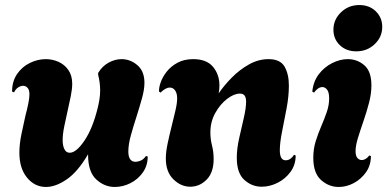

<svg xmlns="http://www.w3.org/2000/svg" viewBox="-20 -739 1543 763"><path d="M163 4Q118 4 87.5 -33Q57 -70 57 -132Q57 -166 65 -205Q73 -244 81 -279Q88 -305 92.5 -327.5Q97 -350 97 -364Q97 -382 89.5 -390Q82 -398 72 -398Q62 -398 52 -391.5Q42 -385 36 -372L28 -375Q28 -416 48 -445Q68 -474 99 -489Q130 -504 162 -504Q188 -504 212 -493.5Q236 -483 251.5 -461Q267 -439 267 -406Q267 -386 261.5 -358Q256 -330 249 -300Q242 -269 235.5 -237.5Q229 -206 229 -182Q229 -160 236 -146Q243 -132 257 -132Q283 -132 315.5 -180Q348 -228 368 -309Q372 -325 375 -343Q378 -361 378 -380Q378 -395 376 -410.5Q374 -426 370 -442V-449Q386 -476 411.5 -490Q437 -504 463 -504Q498 -504 526 -480Q554 -456 554 -410Q554 -383 544 -347.5Q534 -312 522 -274Q510 -237 500 -201Q490 -165 490 -137Q490 -96 519 -96Q527 -96 538.5 -100.5Q550 -105 560 -119L567 -117Q567 -81 547.5 -53.5Q528 -26 498 -11Q468 4 436 4Q395 4 362.5 -26Q330 -56 330 -124V-126Q289 -56 245 -26Q201 4 163 4Z M736 3Q699 3 669 -26.5Q639 -56 639 -109Q639 -135 646 -168Q653 -201 661.5 -235Q670 -269 677 -299Q684 -329 684 -348Q684 -368 676 -379.5Q668 -391 655 -391Q638 -391 618 -371L612 -375Q611 -391 619 -413Q627 -435 643.5 -455.5Q660 -476 686 -490Q712 -504 748 -504Q801 -504 826.5 -473.5Q852 -443 852 -399Q852 -383 849 -368Q870 -399 901 -430.5Q932 -462 969.5 -483Q1007 -504 1047 -504Q1094 -504 1111 -474Q1128 -444 1128 -399Q1128 -357 1119 -309Q1110 -261 1101 -216.5Q1092 -172 1092 -142Q1092 -102 1115 -102Q1127 -102 1136 -109.5Q1145 -117 1148 -124L1155 -121Q1155 -84 1134.5 -56Q1114 -28 1083 -12.5Q1052 3 1020 3Q981 3 951 -24Q921 -51 921 -112Q921 -148 930.5 -190Q940 -232 949 -271Q958 -310 958 -335Q958 -350 952.5 -358.5Q947 -367 933 -367Q910 -367 882.5 -346Q855 -325 835.5 -290Q816 -255 816 -213Q816 -186 822.5 -161Q829 -136 829 -107Q829 -53 801 -25Q773 3 736 3Z M1396 -535Q1356 -535 1330.5 -559.5Q1305 -584 1305 -621Q1305 -661 1335 -690Q1365 -719 1408 -719Q1448 -719 1473.5 -694Q1499 -669 1499 -632Q1499 -592 1469 -563.5Q1439 -535 1396 -535ZM1326 4Q1287 4 1256 -23.5Q1225 -51 1225 -112Q1225 -147 1234.5 -177.5Q1244 -208 1256.5 -237Q1269 -266 1278.5 -293.5Q1288 -321 1288 -348Q1288 -372 1280 -382.5Q1272 -393 1261 -393Q1244 -393 1228 -371L1221 -375Q1225 -415 1246.5 -443.5Q1268 -472 1299.5 -488Q1331 -504 1362 -504Q1400 -504 1428 -479.5Q1456 -455 1456 -400Q1456 -367 1446.5 -330.5Q1437 -294 1424.5 -258Q1412 -222 1402.5 -191Q1393 -160 1393 -138Q1393 -119 1400.5 -111Q1408 -103 1417 -103Q1426 -103 1434.5 -108.5Q1443 -114 1447 -121L1454 -119Q1454 -82 1434.5 -54.5Q1415 -27 1386 -11.5Q1357 4 1326 4Z"/></svg>

Font: Agbalumo
Style: Regular
Weight: 400
Designer: Raphael Alegbeleye
Foundry: Sorkin Type Co.
Version: Version 1.000; ttfautohint (v1.8.4)